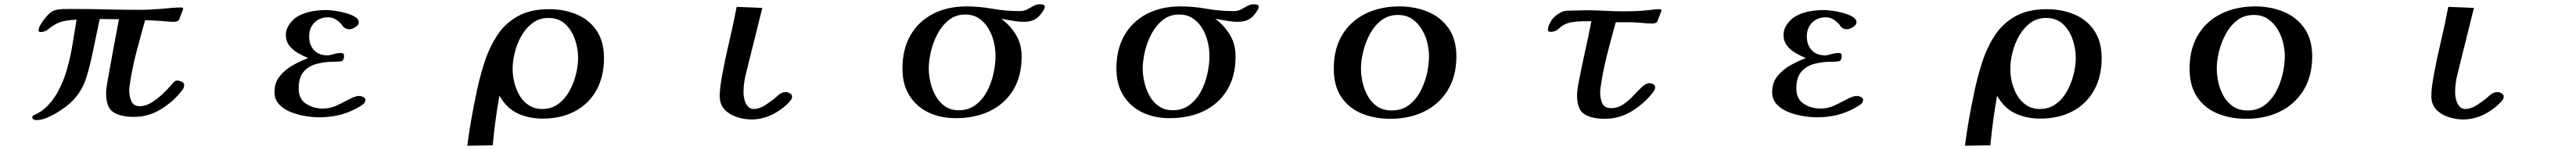

<svg xmlns="http://www.w3.org/2000/svg" viewBox="-20 -551 12040 702"><path d="M841 -153Q841 -146 838.5 -140Q836 -134 831 -128Q791 -76 732.5 -40Q674 -4 606 -4Q545 -4 510.5 -25.5Q476 -47 476 -115Q476 -129 478 -142Q480 -155 482 -168Q495 -242 508.5 -315Q522 -388 536 -461Q514 -461 491.5 -461.5Q469 -462 446 -462Q438 -424 430 -385.5Q422 -347 414 -309Q400 -241 384 -189.5Q368 -138 335 -97Q302 -56 238 -19Q219 -8 195.5 1.5Q172 11 149 11Q143 11 137 8Q131 5 131 -2Q131 -7 134 -10Q144 -14 155 -20Q166 -26 175 -32Q220 -67 248.5 -118Q277 -169 293.5 -228Q310 -287 319.5 -346.5Q329 -406 338 -459Q312 -458 285 -453.5Q258 -449 235 -435Q219 -425 204 -413Q189 -401 168 -401Q166 -401 163 -403Q160 -405 160 -408Q160 -421 173 -441.5Q186 -462 202.5 -479.5Q219 -497 231 -501Q249 -508 272.5 -508.5Q296 -509 315 -509Q396 -509 476.5 -507Q557 -505 638 -505Q663 -505 688 -506.5Q713 -508 738 -510Q760 -512 782.5 -514Q805 -516 827 -516Q829 -516 832.5 -515Q836 -514 836 -510V-508L816 -457Q807 -449 793 -449Q777 -449 762 -450.5Q747 -452 731 -453Q695 -456 658 -456Q637 -381 617 -305Q597 -229 586 -151Q585 -145 584.5 -138.5Q584 -132 584 -126Q584 -101 594 -77.5Q604 -54 634 -54Q661 -54 689 -71.5Q717 -89 741.5 -112.5Q766 -136 782 -155Q785 -159 788 -162Q791 -165 794 -168Q800 -174 809 -174Q817 -174 829 -168.5Q841 -163 841 -153Z M1688 -84Q1688 -71 1675.5 -62Q1663 -53 1652 -47Q1609 -23 1565 -12.5Q1521 -2 1471 -2Q1444 -2 1409 -7.5Q1374 -13 1340.5 -26Q1307 -39 1285 -62Q1263 -85 1263 -120Q1263 -164 1287.5 -194.5Q1312 -225 1348.5 -245.5Q1385 -266 1420 -279Q1397 -289 1372.5 -303Q1348 -317 1332 -338Q1316 -359 1316 -388Q1316 -401 1320 -413Q1324 -425 1331 -435Q1350 -464 1379 -478.5Q1408 -493 1441 -498.5Q1474 -504 1505 -504Q1517 -504 1541.5 -501Q1566 -498 1592.5 -491Q1619 -484 1638 -473Q1657 -462 1657 -446Q1657 -434 1640.5 -424Q1624 -414 1613 -414Q1600 -414 1590 -421Q1586 -423 1583.5 -427Q1581 -431 1578 -435Q1566 -449 1550 -459.5Q1534 -470 1514 -470Q1474 -470 1449.5 -445Q1425 -420 1425 -380Q1425 -341 1447.5 -316.5Q1470 -292 1510 -292Q1521 -292 1539 -297.5Q1557 -303 1575 -303Q1588 -303 1588 -289Q1588 -266 1572.5 -264Q1557 -262 1540 -262Q1497 -262 1459.5 -252Q1422 -242 1399 -215Q1376 -188 1376 -137Q1376 -88 1410.5 -65.5Q1445 -43 1489 -43Q1524 -43 1555.5 -58Q1587 -73 1614 -87.5Q1641 -102 1660 -102Q1667 -102 1677.5 -97Q1688 -92 1688 -84Z M2682 -281Q2682 -323 2667.5 -366Q2653 -409 2622.5 -438Q2592 -467 2543 -467Q2501 -467 2469.5 -443.5Q2438 -420 2417 -383Q2396 -346 2386 -305Q2376 -264 2376 -228Q2376 -197 2384 -164.5Q2392 -132 2408.5 -104Q2425 -76 2451.5 -58.5Q2478 -41 2514 -41Q2558 -41 2589.5 -64.5Q2621 -88 2641.5 -125Q2662 -162 2672 -203.5Q2682 -245 2682 -281ZM2803 -279Q2803 -192 2767.5 -128.5Q2732 -65 2667.5 -30.5Q2603 4 2516 4Q2452 4 2400 -20Q2348 -44 2315 -102H2314Q2304 -45 2296 13Q2288 71 2283 129L2164 131Q2172 69 2183 6.5Q2194 -56 2207 -117Q2222 -190 2244.5 -259.5Q2267 -329 2303.5 -385Q2340 -441 2399 -474.5Q2458 -508 2546 -508Q2618 -508 2676.5 -483Q2735 -458 2769 -407Q2803 -356 2803 -279Z M3682 -100Q3682 -91 3679 -86.5Q3676 -82 3670 -75Q3636 -38 3589.5 -15Q3543 8 3492 8Q3459 8 3424.5 -3Q3390 -14 3367 -38Q3344 -62 3344 -101Q3344 -126 3347.5 -150.5Q3351 -175 3355 -199Q3370 -279 3389 -359Q3408 -439 3423 -519L3543 -514Q3529 -456 3514.5 -399Q3500 -342 3486 -285Q3476 -244 3465.5 -202Q3455 -160 3455 -117Q3455 -103 3459.5 -85Q3464 -67 3474.5 -54Q3485 -41 3503 -41Q3529 -41 3559 -60.5Q3589 -80 3608 -97Q3613 -101 3617 -105Q3621 -109 3626 -112Q3639 -120 3654 -120Q3662 -120 3672 -114.5Q3682 -109 3682 -100Z M4633 -289Q4633 -321 4625 -355Q4617 -389 4599.5 -418Q4582 -447 4555.5 -465Q4529 -483 4491 -483Q4447 -483 4415 -457.5Q4383 -432 4362 -392.5Q4341 -353 4331 -309.5Q4321 -266 4321 -230Q4321 -199 4329 -165Q4337 -131 4353.5 -101.5Q4370 -72 4397 -53.5Q4424 -35 4461 -35Q4507 -35 4540 -60Q4573 -85 4593.5 -124Q4614 -163 4623.5 -207Q4633 -251 4633 -289ZM4863 -518Q4863 -511 4857 -503Q4841 -475 4820 -462Q4799 -449 4766 -449Q4739 -449 4712.5 -454Q4686 -459 4660 -463Q4704 -430 4729.5 -386.5Q4755 -343 4755 -287Q4755 -194 4715.5 -129.5Q4676 -65 4607 -31.5Q4538 2 4447 2Q4375 2 4319 -25Q4263 -52 4230.5 -104Q4198 -156 4198 -230Q4198 -321 4235.5 -386Q4273 -451 4340.5 -486Q4408 -521 4497 -521Q4558 -521 4619.5 -510Q4681 -499 4745 -499Q4766 -499 4781 -507Q4796 -515 4810 -523Q4824 -531 4839 -531Q4846 -531 4854.5 -529.5Q4863 -528 4863 -518Z M5633 -289Q5633 -321 5625 -355Q5617 -389 5599.5 -418Q5582 -447 5555.5 -465Q5529 -483 5491 -483Q5447 -483 5415 -457.5Q5383 -432 5362 -392.5Q5341 -353 5331 -309.5Q5321 -266 5321 -230Q5321 -199 5329 -165Q5337 -131 5353.5 -101.5Q5370 -72 5397 -53.5Q5424 -35 5461 -35Q5507 -35 5540 -60Q5573 -85 5593.5 -124Q5614 -163 5623.5 -207Q5633 -251 5633 -289ZM5863 -518Q5863 -511 5857 -503Q5841 -475 5820 -462Q5799 -449 5766 -449Q5739 -449 5712.5 -454Q5686 -459 5660 -463Q5704 -430 5729.5 -386.5Q5755 -343 5755 -287Q5755 -194 5715.5 -129.5Q5676 -65 5607 -31.5Q5538 2 5447 2Q5375 2 5319 -25Q5263 -52 5230.5 -104Q5198 -156 5198 -230Q5198 -321 5235.5 -386Q5273 -451 5340.5 -486Q5408 -521 5497 -521Q5558 -521 5619.5 -510Q5681 -499 5745 -499Q5766 -499 5781 -507Q5796 -515 5810 -523Q5824 -531 5839 -531Q5846 -531 5854.5 -529.5Q5863 -528 5863 -518Z M6659 -288Q6659 -320 6650.5 -353.5Q6642 -387 6624 -416Q6606 -445 6579 -463Q6552 -481 6514 -481Q6469 -481 6436.5 -456Q6404 -431 6383 -392Q6362 -353 6351.5 -310Q6341 -267 6341 -230Q6341 -198 6349 -163.5Q6357 -129 6374 -99.5Q6391 -70 6418.5 -52Q6446 -34 6484 -34Q6531 -34 6564 -58.5Q6597 -83 6618 -122Q6639 -161 6649 -205Q6659 -249 6659 -288ZM6787 -287Q6787 -195 6747 -129.5Q6707 -64 6637.5 -29.5Q6568 5 6479 5Q6404 5 6344 -20Q6284 -45 6249 -97Q6214 -149 6214 -230Q6214 -322 6253 -387Q6292 -452 6361.5 -486.5Q6431 -521 6520 -521Q6594 -521 6654.5 -495.5Q6715 -470 6751 -418Q6787 -366 6787 -287Z M7745 -499 7725 -448Q7717 -441 7702 -441Q7683 -441 7664 -443Q7645 -445 7626 -446Q7613 -447 7599.5 -447Q7586 -447 7572 -447H7532Q7511 -372 7491.5 -295.5Q7472 -219 7461 -142Q7460 -136 7459.5 -129.5Q7459 -123 7459 -117Q7459 -90 7469 -67.5Q7479 -45 7511 -45Q7541 -45 7567 -62.5Q7593 -80 7614.5 -103.5Q7636 -127 7655 -144.5Q7674 -162 7691 -162Q7697 -162 7706.5 -157Q7716 -152 7716 -144Q7716 -137 7713.5 -131Q7711 -125 7706 -119Q7666 -67 7607.5 -31Q7549 5 7481 5Q7420 5 7385.5 -16.5Q7351 -38 7351 -105Q7351 -119 7353 -132Q7355 -145 7357 -158Q7371 -232 7387.5 -305.5Q7404 -379 7418 -452Q7400 -452 7376 -451.5Q7352 -451 7329 -447.5Q7306 -444 7290 -435Q7276 -427 7268.5 -419.5Q7261 -412 7251.5 -407Q7242 -402 7223 -402Q7221 -402 7218 -404.5Q7215 -407 7215 -410Q7215 -424 7221 -436.5Q7227 -449 7234 -460Q7246 -475 7266.5 -488Q7287 -501 7306 -501Q7328 -501 7349.5 -502Q7371 -503 7393 -503Q7437 -503 7480 -500.5Q7523 -498 7566 -498Q7600 -498 7633 -499.5Q7666 -501 7699 -505Q7717 -508 7734 -508Q7737 -508 7741 -507.5Q7745 -507 7745 -502Z M8688 -84Q8688 -71 8675.5 -62Q8663 -53 8652 -47Q8609 -23 8565 -12.5Q8521 -2 8471 -2Q8444 -2 8409 -7.5Q8374 -13 8340.5 -26Q8307 -39 8285 -62Q8263 -85 8263 -120Q8263 -164 8287.5 -194.5Q8312 -225 8348.5 -245.5Q8385 -266 8420 -279Q8397 -289 8372.5 -303Q8348 -317 8332 -338Q8316 -359 8316 -388Q8316 -401 8320 -413Q8324 -425 8331 -435Q8350 -464 8379 -478.5Q8408 -493 8441 -498.5Q8474 -504 8505 -504Q8517 -504 8541.5 -501Q8566 -498 8592.5 -491Q8619 -484 8638 -473Q8657 -462 8657 -446Q8657 -434 8640.5 -424Q8624 -414 8613 -414Q8600 -414 8590 -421Q8586 -423 8583.5 -427Q8581 -431 8578 -435Q8566 -449 8550 -459.5Q8534 -470 8514 -470Q8474 -470 8449.5 -445Q8425 -420 8425 -380Q8425 -341 8447.5 -316.5Q8470 -292 8510 -292Q8521 -292 8539 -297.5Q8557 -303 8575 -303Q8588 -303 8588 -289Q8588 -266 8572.5 -264Q8557 -262 8540 -262Q8497 -262 8459.5 -252Q8422 -242 8399 -215Q8376 -188 8376 -137Q8376 -88 8410.5 -65.5Q8445 -43 8489 -43Q8524 -43 8555.5 -58Q8587 -73 8614 -87.5Q8641 -102 8660 -102Q8667 -102 8677.5 -97Q8688 -92 8688 -84Z M9682 -281Q9682 -323 9667.5 -366Q9653 -409 9622.5 -438Q9592 -467 9543 -467Q9501 -467 9469.5 -443.5Q9438 -420 9417 -383Q9396 -346 9386 -305Q9376 -264 9376 -228Q9376 -197 9384 -164.5Q9392 -132 9408.5 -104Q9425 -76 9451.5 -58.5Q9478 -41 9514 -41Q9558 -41 9589.5 -64.5Q9621 -88 9641.5 -125Q9662 -162 9672 -203.5Q9682 -245 9682 -281ZM9803 -279Q9803 -192 9767.5 -128.5Q9732 -65 9667.5 -30.5Q9603 4 9516 4Q9452 4 9400 -20Q9348 -44 9315 -102H9314Q9304 -45 9296 13Q9288 71 9283 129L9164 131Q9172 69 9183 6.5Q9194 -56 9207 -117Q9222 -190 9244.5 -259.5Q9267 -329 9303.5 -385Q9340 -441 9399 -474.5Q9458 -508 9546 -508Q9618 -508 9676.5 -483Q9735 -458 9769 -407Q9803 -356 9803 -279Z M10659 -288Q10659 -320 10650.5 -353.5Q10642 -387 10624 -416Q10606 -445 10579 -463Q10552 -481 10514 -481Q10469 -481 10436.5 -456Q10404 -431 10383 -392Q10362 -353 10351.5 -310Q10341 -267 10341 -230Q10341 -198 10349 -163.5Q10357 -129 10374 -99.5Q10391 -70 10418.5 -52Q10446 -34 10484 -34Q10531 -34 10564 -58.5Q10597 -83 10618 -122Q10639 -161 10649 -205Q10659 -249 10659 -288ZM10787 -287Q10787 -195 10747 -129.5Q10707 -64 10637.5 -29.5Q10568 5 10479 5Q10404 5 10344 -20Q10284 -45 10249 -97Q10214 -149 10214 -230Q10214 -322 10253 -387Q10292 -452 10361.5 -486.5Q10431 -521 10520 -521Q10594 -521 10654.5 -495.5Q10715 -470 10751 -418Q10787 -366 10787 -287Z M11682 -100Q11682 -91 11679 -86.5Q11676 -82 11670 -75Q11636 -38 11589.5 -15Q11543 8 11492 8Q11459 8 11424.5 -3Q11390 -14 11367 -38Q11344 -62 11344 -101Q11344 -126 11347.5 -150.5Q11351 -175 11355 -199Q11370 -279 11389 -359Q11408 -439 11423 -519L11543 -514Q11529 -456 11514.5 -399Q11500 -342 11486 -285Q11476 -244 11465.5 -202Q11455 -160 11455 -117Q11455 -103 11459.5 -85Q11464 -67 11474.5 -54Q11485 -41 11503 -41Q11529 -41 11559 -60.5Q11589 -80 11608 -97Q11613 -101 11617 -105Q11621 -109 11626 -112Q11639 -120 11654 -120Q11662 -120 11672 -114.5Q11682 -109 11682 -100Z"/></svg>

Font: Kaisei HarunoUmi
Style: Bold
Weight: 700
Designer: Font-Kai, 金井和夫
Foundry: KAZUO KANAI
Version: Version 5.003